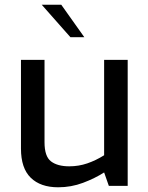

<svg xmlns="http://www.w3.org/2000/svg" viewBox="-20 -789 630 815"><path d="M227 6Q152 6 110.5 -34.5Q69 -75 69 -158V-535H169V-185Q169 -125 196.5 -104Q224 -83 274 -83Q314 -83 350.5 -95.5Q387 -108 422 -130V-535H522V0H442L422 -57Q383 -32 332.5 -13Q282 6 227 6ZM279 -631 157 -769H240L338 -631Z"/></svg>

Font: Exo Thin Medium
Style: Regular
Weight: 500
Version: Version 2.000